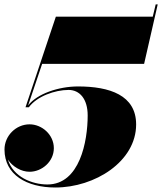

<svg xmlns="http://www.w3.org/2000/svg" viewBox="-20 -824 722 854"><path d="M585.5 -270.5C585.5 -400.5 468 -439.5 327 -439.5C240.5 -439.5 145 -407 105 -355L167.5 -540H621L681.5 -804.5H672.5L659.5 -750H228.5L93.5 -347H108.5C144 -395.5 224.5 -424 285 -424C334 -424 370 -384.5 370 -310.5C370 -196 335 -3.5 191 -3.5C121.5 -3.5 38.5 -37.5 15 -114.5C35 -83.5 73.5 -60 111.5 -60C166 -60 219.5 -105 219.5 -165C219.5 -225 166.5 -271 111.5 -271C51 -271 0 -220 0 -159C0 -46.5 99 10 226 10C402 10 585.5 -105.5 585.5 -270.5Z"/></svg>

Font: Bodoni* 24pt Fatface
Style: Italic
Weight: 900
Italic angle: -13°
Version: Version 2.3